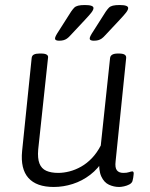

<svg xmlns="http://www.w3.org/2000/svg" viewBox="-20 -738 597 764"><path d="M194 6Q125 6 93 -30Q61 -66 68 -137L106 -507Q107 -517 115 -521Q123 -525 137 -525H144Q159 -525 166 -520.5Q173 -516 171 -507L132 -143Q129 -108 137 -87.5Q145 -67 164 -58.5Q183 -50 212 -50Q233 -50 256.5 -56Q280 -62 303 -75Q326 -88 346 -109Q366 -130 381 -159L418 -507Q420 -525 449 -525H453Q469 -525 476 -520.5Q483 -516 482 -507L440 -96Q437 -71 445 -60.5Q453 -50 471 -50Q485 -50 493.5 -53Q502 -56 507 -56Q509 -56 510.5 -54Q512 -52 512 -48Q512 -47 511.5 -42Q511 -37 510 -30.5Q509 -24 507 -17Q504 -9 494.5 -4Q485 1 473.5 3.5Q462 6 454 6Q433 6 413.5 -3Q394 -12 383 -36Q372 -60 375 -104L394 -105Q371 -67 339 -42.5Q307 -18 269.5 -6Q232 6 194 6ZM215 -576Q208 -576 203.5 -578Q199 -580 199 -585Q199 -589 202.5 -596Q206 -603 214 -615L263 -692Q270 -702 275.5 -707.5Q281 -713 291 -715.5Q301 -718 318 -718Q335 -718 343.5 -715Q352 -712 352 -706Q352 -699 344 -688.5Q336 -678 319 -660L261 -598Q253 -589 246.5 -584.5Q240 -580 232.5 -578Q225 -576 215 -576ZM353 -576Q346 -576 341.5 -578Q337 -580 337 -585Q337 -589 340.5 -596Q344 -603 352 -615L401 -692Q408 -702 413.5 -707.5Q419 -713 429 -715.5Q439 -718 456 -718Q473 -718 481.5 -715Q490 -712 490 -706Q490 -699 482 -688.5Q474 -678 457 -660L399 -598Q391 -589 384.5 -584.5Q378 -580 370.5 -578Q363 -576 353 -576Z"/></svg>

Font: Asap Light
Style: Italic
Weight: 300
Italic angle: -6°
Designer: Pablo Cosgaya
Foundry: Omnibus-Type
Version: Version 3.001